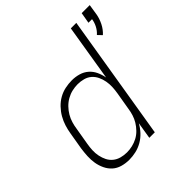

<svg xmlns="http://www.w3.org/2000/svg" viewBox="-200 -903 1062 1062"><g transform="rotate(-45 331.0 -372.0)"><path d="M596 -583 573 -607Q591 -623 602 -644.5Q613 -666 616 -688H588L599 -752H662L652 -688Q647 -660 633 -632Q619 -604 596 -583ZM212 8Q184 8 157.5 0.5Q131 -7 112 -24Q93 -41 81.5 -65Q70 -89 65.5 -115.5Q61 -142 62.5 -170Q64 -198 68 -226L85 -326Q89 -351 97 -376.5Q105 -402 118.5 -425.5Q132 -449 151.5 -469.5Q171 -490 195 -503.5Q219 -517 245.5 -522.5Q272 -528 297 -528Q325 -528 351 -520.5Q377 -513 396.5 -496Q416 -479 427 -455.5Q438 -432 443 -405L497 -735H540L419 0H376L392 -98Q379 -74 359.5 -53Q340 -32 315.5 -18Q291 -4 264.5 2Q238 8 212 8ZM232 -30Q253 -30 274.5 -35Q296 -40 316 -50.5Q336 -61 352.5 -78Q369 -95 380.5 -114Q392 -133 398.5 -154Q405 -175 408 -197L425 -297Q429 -320 430 -343Q431 -366 427 -388Q423 -410 413.5 -430Q404 -450 388 -464Q372 -478 350 -484Q328 -490 305 -490Q284 -490 262 -485Q240 -480 219.5 -468.5Q199 -457 182.5 -440Q166 -423 154.5 -403.5Q143 -384 136.5 -362.5Q130 -341 127 -319L110 -219Q106 -196 105 -173.5Q104 -151 108.5 -129Q113 -107 122.5 -88Q132 -69 148.5 -55.5Q165 -42 187 -36Q209 -30 232 -30Z"/></g></svg>

Font: Iosevka SS04 XLt Ex
Style: Italic
Weight: 200
Width: 7
Italic angle: -9°
Monospace: yes
Designer: Belleve Invis
Foundry: Belleve Invis
Version: Version 19.0.0; ttfautohint (v1.8.4)